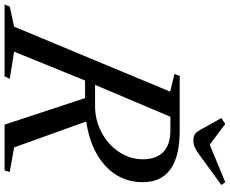

<svg xmlns="http://www.w3.org/2000/svg" viewBox="-167 -907 1010 844"><g transform="rotate(90 338.0 -485.0)"><path d="M347.2 -354H270L143.1 -42L262.2 -22.9L252 0H-64L-55.2 -22.9L33.2 -42L318.8 -728L241.2 -747.1L250 -770H490.2Q716.8 -770 716.8 -606.9Q716.8 -509.3 645 -443.1Q573.2 -377 450.2 -358.9L564 -42L671.9 -22.9L665 0H463.9ZM289.1 -397.9H381.8Q444.3 -397.9 498.3 -426.5Q552.2 -455.1 584.2 -503.7Q616.2 -552.2 616.2 -607.9Q616.2 -666.5 584 -697.8Q551.8 -729 490.2 -729H429.2ZM533.2 -830.1Q516.6 -830.1 507.1 -836.2Q497.6 -842.3 488.8 -856.9L435.1 -953.1L460.9 -970.2L551.8 -901.9L716.8 -970.2L729 -953.1L597.2 -856.9Q576.7 -842.3 563.5 -836.2Q550.3 -830.1 533.2 -830.1Z"/></g></svg>

Font: Libre Caslon Text
Style: Italic
Weight: 400
Italic angle: -25°
Designer: Pablo Impallari, Rodrigo Fuenzalida
Foundry: Pablo Impallari, Rodrigo Fuenzalida
Version: Version 1.002